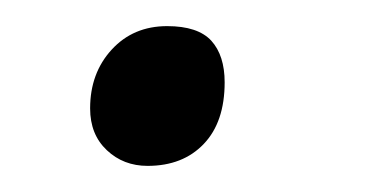

<svg xmlns="http://www.w3.org/2000/svg" viewBox="-20 -119 286 147"><path d="M93 8Q74.5 8 61.8 -4Q49 -16 49 -36Q49 -63 65.5 -81Q82 -99 108 -99Q131.5 -99 141.8 -87.8Q152 -76.5 152 -56Q152 -25.5 136 -8.8Q120 8 93 8Z"/></svg>

Font: Merriweather Sans Variable Regular
Style: Italic
Weight: 300
Italic angle: -8°
Designer: Eben Sorkin
Foundry: Eben Sorkin
Version: Version 2.001